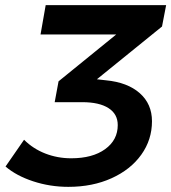

<svg xmlns="http://www.w3.org/2000/svg" viewBox="-20 -720 666 746"><path d="M609.5 -617 356.5 -412 391.5 -408Q475.5 -400 523 -358Q570.5 -316 570.5 -249Q570.5 -177 529 -119Q487.5 -61 413.5 -27.5Q339.5 6 245.5 6Q174.5 6 109 -15.5Q43.5 -37 1.5 -73L73.5 -177Q108.5 -142 156 -123.5Q203.5 -105 256.5 -105Q339.5 -105 388.5 -140.5Q437.5 -176 437.5 -234Q437.5 -277 401.5 -300Q365.5 -323 299.5 -323H192.5L207.5 -404L431.5 -586H137.5L157.5 -700H625.5Z"/></svg>

Font: Argentum Sans Medium
Style: Italic
Weight: 500
Italic angle: -11°
Designer: Julieta Ulanovsky (font), Cristiano Sobral (main changes and remaster)
Foundry: Julieta Ulanovsky (font), Cristiano Sobral (main changes and remaster)
Version: Version 2.007;June 15, 2022;FontCreator 14.0.0.2814 64-bit; 